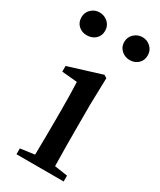

<svg xmlns="http://www.w3.org/2000/svg" viewBox="-219 -853 765 919"><g transform="rotate(30 164.0 -393.5)"><path d="M112.3 -723.6Q112.3 -695.3 93.3 -678.2Q74.2 -661.1 45.9 -661.1Q18.6 -661.1 0 -678.2Q-18.6 -695.3 -18.6 -723.6Q-18.6 -751 0.5 -769Q19.5 -787.1 45.9 -787.1Q73.2 -787.1 92.8 -769Q112.3 -751 112.3 -723.6ZM226.6 -380.9V-232.4Q226.6 -154.3 228.5 -43L300.8 -32.2V0H40V-32.2L118.2 -43Q120.1 -156.2 120.1 -232.4V-295.9Q120.1 -375 117.2 -444.3L32.2 -452.1V-483.4L214.8 -540L230.5 -530.3ZM347.7 -723.6Q347.7 -695.3 329.1 -678.2Q310.5 -661.1 283.2 -661.1Q256.8 -661.1 237.3 -678.7Q217.8 -696.3 217.8 -723.6Q217.8 -751 237.3 -769Q256.8 -787.1 283.2 -787.1Q309.6 -787.1 328.6 -769Q347.7 -751 347.7 -723.6Z"/></g></svg>

Font: GenYoMin TW TTF SemiBold
Style: Regular
Weight: 600
Version: Version 1.300